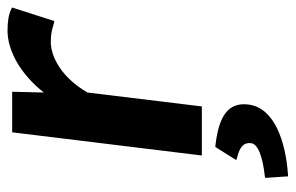

<svg xmlns="http://www.w3.org/2000/svg" viewBox="-154 -388 766 497"><g transform="rotate(-90 228.5 -140.0)"><path d="M201 0 237 -296C277 -365 331 -391 368 -391C389 -391 400 -388 416 -383L422 -382L457 -491L454 -493C439 -500 422 -503 397 -503C345 -503 284 -469 237 -409L239 -491H134L74 0ZM96 35 62 89 68 91C96 98 108 108 106 127C104 145 73 157 21 163L16 164L20 223H24C110 217 198 188 206 120C212 69 178 44 99 35Z"/></g></svg>

Font: Falling Sky
Style: MedObl
Weight: 500
Designer: Paul D. Hunt
Foundry: Adobe Systems Incorporated
Version: Version 1.02